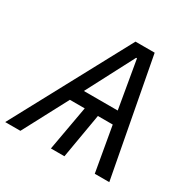

<svg xmlns="http://www.w3.org/2000/svg" viewBox="-197 -849 987 997"><g transform="rotate(30 296.5 -350.0)"><path d="M-40 0H51L193 -268H282L234 0H315L361 -268H450L497 0H584L452 -700H337ZM233 -344 382 -629H387L436 -344Z"/></g></svg>

Font: Fixel Text 20240404
Style: Italic
Weight: 400
Width: 4
Italic angle: -10°
Designer: AlfaBravo + MacPaw
Foundry: Kyrylo Tkachov, Marchela Mozhyna, Serhii Makarenko, Maria Weinstein, Zakhar Kryvoshyya
Version: Version 1.211;Glyphs 3.2 (3225)